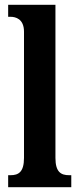

<svg xmlns="http://www.w3.org/2000/svg" viewBox="-20 -780 331 800"><path d="M14 0H277V-50H268C234 -50 211 -63 211 -122V-760H14V-710H24C44 -710 80 -702 80 -648V-122C80 -63 57 -50 24 -50H14Z"/></svg>

Font: Noto Serif Devanagari ExtraCondensed
Style: Bold
Weight: 700
Width: 2
Designer: Universal Thirst, Indian Type Foundry and the Monotype Design Team
Foundry: Monotype Imaging Inc.
Version: Version 2.004